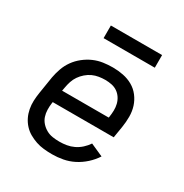

<svg xmlns="http://www.w3.org/2000/svg" viewBox="-166 -836 932 974"><g transform="rotate(30 300.0 -349.5)"><path d="M273 8Q248 8 224 5.5Q200 3 178 -4.5Q156 -12 136 -23.5Q116 -35 100.5 -52Q85 -69 75 -89.5Q65 -110 60.5 -133.5Q56 -157 57 -181Q58 -205 62 -230L78 -330Q83 -357 92.5 -384Q102 -411 119 -435Q136 -459 160 -478Q184 -497 210.5 -508.5Q237 -520 265 -524Q293 -528 321 -528Q352 -528 382 -522Q412 -516 437.5 -501.5Q463 -487 481 -463.5Q499 -440 508 -412Q517 -384 517 -352.5Q517 -321 512 -290L501 -223H144L143 -218Q140 -197 140.5 -176.5Q141 -156 147 -138Q153 -120 166 -105.5Q179 -91 196 -81.5Q213 -72 232.5 -69Q252 -66 273 -66Q294 -66 315 -69.5Q336 -73 356 -82.5Q376 -92 393 -107.5Q410 -123 422 -141L496 -108Q478 -80 452.5 -57Q427 -34 397.5 -19Q368 -4 336 2Q304 8 273 8ZM156 -297H429L430 -302Q433 -321 433.5 -340.5Q434 -360 429.5 -378Q425 -396 415 -411Q405 -426 390.5 -436Q376 -446 357.5 -450Q339 -454 319 -454Q301 -454 282 -451Q263 -448 245.5 -440Q228 -432 212.5 -418.5Q197 -405 186 -389Q175 -373 169 -354.5Q163 -336 160 -318ZM205 -633V-707H505V-633Z"/></g></svg>

Font: Zed Sans Extended
Style: Italic
Weight: 400
Width: 7
Italic angle: -9°
Designer: Belleve Invis
Foundry: Belleve Invis
Version: Version 1.0.0; ttfautohint (v1.8.4)